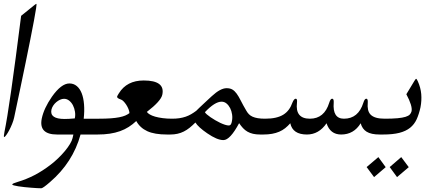

<svg xmlns="http://www.w3.org/2000/svg" viewBox="-22 -755 2353 1008"><path d="M52.2 -137.7Q48.8 -122.1 41.5 -104Q34.2 -85.9 26.1 -70.8Q18.1 -55.7 10.7 -45.7Q3.4 -35.6 0 -35.6Q-3.9 -35.6 1.5 -63Q27.8 -188 88.9 -671.9L157.2 -727.1Q165.5 -733.9 168.9 -734.9Q170.9 -734.9 167.5 -711.2Q164.1 -687.5 156.2 -646Q148.4 -604.5 137.2 -547.9Q126 -491.2 112.3 -424.8Q98.6 -358.4 83.3 -285.2Q67.9 -211.9 52.2 -137.7Z M370.6 -133.3Q374.5 -150.4 371.6 -168.7Q368.7 -187 361.1 -201.9Q353.5 -216.8 341.3 -226.6Q329.1 -236.3 314 -236.3Q303.7 -236.3 293.2 -231.4Q282.7 -226.6 273.2 -218.5Q263.7 -210.4 257.1 -200.2Q250.5 -189.9 248 -179.2Q237.8 -130.4 317.4 -130.4Q337.9 -130.4 370.6 -133.3ZM400.9 -48.8Q360.8 97.7 240.2 201.2Q203.1 233.4 194.8 233.4Q187.5 233.4 173.1 232.7Q158.7 231.9 141.6 230.5Q124.5 229 106.4 227.3Q88.4 225.6 74 223.1Q59.6 220.7 50.5 218.3Q41.5 215.8 42.5 212.9Q43.5 208 71.8 199.7Q116.2 186.5 158.7 164.6Q201.2 142.6 243.7 109.9Q263.7 94.7 283.2 75.9Q302.7 57.1 318.6 38.1Q334.5 19 345.2 1.2Q356 -16.6 358.9 -29.8L363.3 -48.8H277.8Q180.2 -48.8 197.3 -132.8Q208.5 -186.5 250.5 -247.1Q299.8 -316.9 342.3 -316.9Q364.7 -316.9 381.1 -303.2Q397.5 -289.6 407 -265.1Q416.5 -240.7 419.2 -206.5Q421.9 -172.4 417.5 -131.8H504.4Q507.8 -131.8 509.8 -128.4Q511.7 -125 512 -119.1Q512.2 -113.3 511.5 -105.7Q510.7 -98.1 509.3 -90.3Q507.3 -82.5 504.9 -75.2Q502.4 -67.9 499.8 -62Q497.1 -56.2 493.7 -52.5Q490.2 -48.8 486.8 -48.8Z M855 -48.8Q789.1 -48.8 751 -66.4Q712.9 -84 693.4 -119.6Q674.8 -102.1 653.8 -88.6Q632.8 -75.2 608.2 -66.4Q583.5 -57.6 554.4 -53.2Q525.4 -48.8 489.3 -48.8H475.1Q471.7 -48.8 470 -52.5Q468.3 -56.2 468 -62Q467.8 -67.9 468.3 -75.2Q468.8 -82.5 470.7 -90.3Q474.1 -106.4 480.2 -119.1Q486.3 -131.8 493.2 -131.8H498Q534.2 -131.8 559.8 -133.8Q585.4 -135.7 604.2 -139.4Q623 -143.1 635.5 -148.4Q647.9 -153.8 657.7 -161.1Q657.2 -171.4 652.3 -183.1Q647.5 -194.8 640.6 -205.3Q633.8 -215.8 626.2 -223.4Q618.7 -231 611.8 -232.9Q591.3 -239.7 592.8 -248Q593.8 -252 602.1 -265.1Q643.6 -332.5 732.4 -332.5Q846.2 -332.5 830.1 -257.8Q823.2 -224.6 749 -167.5Q753.4 -160.6 764.4 -154.1Q775.4 -147.5 792.5 -142.6Q809.6 -137.7 832 -134.8Q854.5 -131.8 881.8 -131.8H886.2Q893.1 -131.8 894 -119.1Q895 -106.4 891.6 -90.3Q889.6 -82.5 887.2 -75.2Q884.8 -67.9 881.8 -62Q878.9 -56.2 875.7 -52.5Q872.6 -48.8 868.7 -48.8Z M1343.8 -48.8Q1322.8 -48.8 1306.6 -52.5Q1290.5 -56.2 1277.3 -63.7Q1264.2 -71.3 1253.7 -82.5Q1243.2 -93.8 1233.4 -108.4Q1186 -19.5 1150.9 -19.5Q1117.7 -19.5 1065.9 -55.2Q1019 -87.4 1003.9 -111.8Q988.3 -96.2 973.4 -84.2Q958.5 -72.3 942.9 -64.5Q927.2 -56.6 909.7 -52.7Q892.1 -48.8 871.6 -48.8H857.4Q854 -48.8 852.3 -52.5Q850.6 -56.2 850.3 -62Q850.1 -67.9 850.6 -75.2Q851.1 -82.5 853 -90.3Q856.4 -106.4 862.5 -119.1Q868.7 -131.8 875.5 -131.8H880.4Q902.8 -131.8 920.2 -134.5Q937.5 -137.2 952.6 -142.3Q967.8 -147.5 981.2 -155.3Q994.6 -163.1 1008.3 -173.3Q1011.7 -177.2 1023.2 -188Q1034.7 -198.7 1047.6 -210.9Q1060.5 -223.1 1072.8 -234.4Q1085 -245.6 1090.3 -250.5Q1135.3 -292 1167.5 -292Q1186 -292 1198 -284.9Q1210 -277.8 1220.5 -263.4Q1231 -249 1242.2 -226.6Q1253.4 -204.1 1271.5 -173.3Q1277.3 -163.1 1284.9 -155.3Q1292.5 -147.5 1304 -142.3Q1315.4 -137.2 1331.5 -134.5Q1347.7 -131.8 1370.6 -131.8H1375.5Q1382.3 -131.8 1383.1 -119.1Q1383.8 -106.4 1380.4 -90.3Q1378.4 -82.5 1376 -75.2Q1373.5 -67.9 1370.8 -62Q1368.2 -56.2 1364.7 -52.5Q1361.3 -48.8 1357.9 -48.8ZM1192.9 -108.4Q1193.8 -110.8 1194.3 -113Q1194.8 -115.2 1195.3 -117.7Q1199.2 -135.3 1196.5 -153.8Q1193.8 -172.4 1186.3 -187.3Q1178.7 -202.1 1167.2 -211.7Q1155.8 -221.2 1141.1 -221.2Q1106 -221.2 1053.7 -166Q1056.2 -161.1 1064.2 -154.1Q1072.3 -147 1083.5 -139.4Q1094.7 -131.8 1107.9 -124Q1121.1 -116.2 1134 -110.1Q1147 -104 1158.9 -100.1Q1170.9 -96.2 1179.2 -96.2Q1189 -96.2 1192.9 -108.4Z M1971.7 -48.8Q1926.3 -48.8 1902.8 -63.5Q1879.4 -78.1 1871.6 -107.9Q1835.4 -48.8 1769 -48.8Q1711.4 -48.8 1692.4 -107.9Q1651.9 -48.8 1589.4 -48.8Q1514.6 -48.8 1502 -107.9Q1489.3 -93.3 1475.1 -82Q1460.9 -70.8 1443.8 -63.5Q1426.8 -56.2 1406.2 -52.5Q1385.7 -48.8 1360.4 -48.8H1346.2Q1342.8 -48.8 1341.1 -52.5Q1339.4 -56.2 1339.1 -62Q1338.9 -67.9 1339.4 -75.2Q1339.8 -82.5 1341.8 -90.3Q1343.3 -98.1 1345.9 -105.7Q1348.6 -113.3 1351.3 -119.1Q1354 -125 1357.4 -128.4Q1360.8 -131.8 1364.3 -131.8H1369.1Q1401.4 -131.8 1425 -137.2Q1448.7 -142.6 1465.6 -153.1Q1482.4 -163.6 1494.1 -179.4Q1505.9 -195.3 1513.2 -216.3Q1521.5 -236.8 1530.8 -236.8Q1539.6 -236.8 1537.1 -215.8Q1526.9 -131.8 1605 -131.8Q1680.7 -131.8 1706.5 -215.8Q1712.9 -236.8 1721.7 -236.8Q1731.4 -236.8 1730 -216.3Q1723.1 -131.8 1783.7 -131.8Q1859.4 -131.8 1885.7 -215.8Q1892.1 -236.8 1900.9 -236.8Q1910.2 -236.8 1908.7 -216.3Q1906.7 -195.3 1910.2 -179.4Q1913.6 -163.6 1923.8 -153.1Q1934.1 -142.6 1952.4 -137.2Q1970.7 -131.8 1998.5 -131.8H2003.4Q2006.8 -131.8 2008.8 -128.4Q2010.7 -125 2011 -119.1Q2011.2 -113.3 2010.5 -105.7Q2009.8 -98.1 2008.3 -90.3Q2006.3 -82.5 2003.9 -75.2Q2001.5 -67.9 1998.8 -62Q1996.1 -56.2 1992.7 -52.5Q1989.3 -48.8 1985.8 -48.8Z M1902.8 122.1 1964.4 69.8 2002.9 122.6 1941.9 174.8ZM2023.9 122.1 2084.5 69.8 2124 122.6 2062.5 174.8ZM2185.5 -191.4Q2177.7 -155.8 2165.5 -128.9Q2153.3 -102.1 2131.1 -84.2Q2108.9 -66.4 2074.7 -57.6Q2040.5 -48.8 1988.3 -48.8H1974.1Q1970.7 -48.8 1969 -52.5Q1967.3 -56.2 1967 -62Q1966.8 -67.9 1967.3 -75.2Q1967.8 -82.5 1969.7 -90.3Q1971.2 -98.1 1973.9 -105.7Q1976.6 -113.3 1979.2 -119.1Q1981.9 -125 1985.4 -128.4Q1988.8 -131.8 1992.2 -131.8H1997.1Q2038.6 -131.8 2064.9 -134.3Q2091.3 -136.7 2106.9 -141.6Q2122.6 -146.5 2129.4 -153.8Q2136.2 -161.1 2138.7 -170.9Q2144.5 -198.2 2111.3 -260.3L2153.8 -330.6Q2160.2 -341.3 2163.1 -341.3Q2164.1 -341.3 2166.3 -338.1Q2168.5 -335 2171.4 -328.6Q2186.5 -295.4 2189.5 -261.2Q2192.4 -227.1 2185.5 -191.4Z"/></svg>

Font: XB Kayhan
Style: Italic
Weight: 400
Italic angle: -12°
Designer: Behnam
Foundry: Irmug
Version: Version 7.300 2009